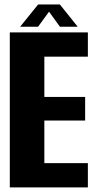

<svg xmlns="http://www.w3.org/2000/svg" viewBox="-20 -816 430 836"><path d="M22.7 0H362.6V-105.7H173.1V-291.3H350.7V-393.8H173.1V-569.3H362.6V-675H22.7ZM67.8 -699.7H145.8L193.6 -765.2L240.8 -699.7H318.3L240.7 -796.5H145.9Z"/></svg>

Font: Anybody Thin Condensed
Style: Regular
Weight: 100
Width: 3
Version: Version 1.113;gftools[0.9.25]